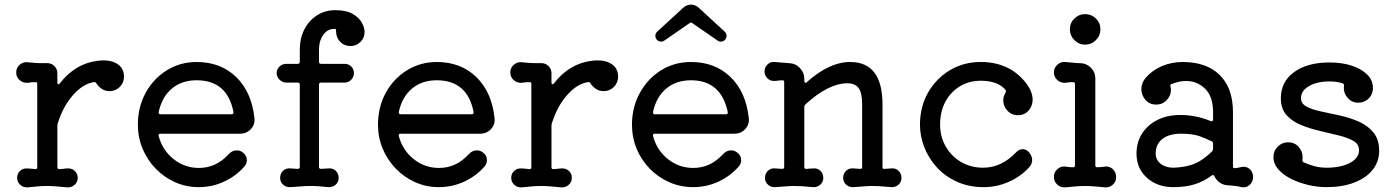

<svg xmlns="http://www.w3.org/2000/svg" viewBox="-20 -786 6036 830"><path d="M516 -454Q516 -429 498 -410.5Q480 -392 453 -392Q435 -392 420.5 -401.5Q406 -411 397 -425Q394 -432 386 -431Q339 -424 296 -375.5Q253 -327 230 -254Q228 -250 228 -243V-63Q228 -55 235 -55Q246 -55 255.5 -56.5Q265 -58 275 -58Q292 -58 304 -46.5Q316 -35 316 -17Q316 1 302.5 13Q289 25 271 24Q240 21 221.5 19.5Q203 18 185 18Q164 18 146 19.5Q128 21 99 24Q81 25 67.5 13Q54 1 54 -17Q54 -35 66 -46.5Q78 -58 95 -58Q103 -58 112.5 -57Q122 -56 132 -55H134Q141 -55 141 -63V-423Q141 -431 134 -431Q116 -431 99 -428Q79 -427 64.5 -440Q50 -453 50 -473Q50 -493 65 -506Q80 -519 99 -517Q119 -515 130.5 -514Q142 -513 153.5 -513Q165 -513 185 -513Q203 -513 215.5 -500Q228 -487 228 -470V-429Q228 -423 231.5 -422Q235 -421 239 -426Q305 -511 401 -523Q408 -524 414.5 -524.5Q421 -525 428 -525Q466 -525 491 -507Q516 -489 516 -454Z M1017 -208H674Q664 -208 666 -198Q682 -137 730 -98.5Q778 -60 840 -60Q914 -60 968 -119Q983 -136 1004 -136Q1017 -136 1028 -128Q1047 -115 1047 -93Q1047 -79 1038 -68Q1001 -25 949 -1Q897 23 840 23Q785 23 737.5 2Q690 -19 653.5 -56.5Q617 -94 596.5 -143Q576 -192 576 -247Q576 -323 609.5 -384.5Q643 -446 701 -482Q759 -518 830 -518Q934 -518 1001 -453Q1068 -388 1080 -275Q1083 -248 1064.5 -228Q1046 -208 1017 -208ZM830 -439Q766 -439 723 -403Q680 -367 666 -302V-300Q666 -292 674 -292H981Q991 -292 989 -303Q962 -439 830 -439Z M1429 -742Q1477 -742 1504.5 -726Q1532 -710 1544 -688.5Q1556 -667 1556 -648Q1556 -622 1538 -604.5Q1520 -587 1495 -587Q1468 -587 1450.5 -605.5Q1433 -624 1433 -649Q1433 -661 1430 -661H1424Q1396 -661 1377.5 -635.5Q1359 -610 1359 -571V-519Q1359 -510 1368 -510H1470Q1487 -510 1498.5 -498.5Q1510 -487 1510 -470Q1510 -454 1498.5 -441.5Q1487 -429 1470 -429H1368Q1359 -429 1359 -420V-64Q1359 -56 1368 -56L1399 -58Q1418 -60 1431 -48Q1444 -36 1444 -17Q1444 1 1431 12.5Q1418 24 1399 23Q1370 20 1356 19Q1342 18 1334.5 18Q1327 18 1317 18Q1306 18 1298.5 18.5Q1291 19 1277.5 20Q1264 21 1235 23Q1217 24 1204 12.5Q1191 1 1191 -17Q1191 -36 1204 -48Q1217 -60 1236 -58L1267 -56Q1276 -56 1276 -64V-420Q1276 -429 1267 -429H1217Q1201 -429 1188.5 -441.5Q1176 -454 1176 -470Q1176 -487 1188.5 -498.5Q1201 -510 1217 -510H1267Q1276 -510 1276 -519V-571Q1276 -620 1295.5 -658.5Q1315 -697 1350 -719.5Q1385 -742 1429 -742Z M2055 -208H1712Q1702 -208 1704 -198Q1720 -137 1768 -98.5Q1816 -60 1878 -60Q1952 -60 2006 -119Q2021 -136 2042 -136Q2055 -136 2066 -128Q2085 -115 2085 -93Q2085 -79 2076 -68Q2039 -25 1987 -1Q1935 23 1878 23Q1823 23 1775.5 2Q1728 -19 1691.5 -56.5Q1655 -94 1634.5 -143Q1614 -192 1614 -247Q1614 -323 1647.5 -384.5Q1681 -446 1739 -482Q1797 -518 1868 -518Q1972 -518 2039 -453Q2106 -388 2118 -275Q2121 -248 2102.5 -228Q2084 -208 2055 -208ZM1868 -439Q1804 -439 1761 -403Q1718 -367 1704 -302V-300Q1704 -292 1712 -292H2019Q2029 -292 2027 -303Q2000 -439 1868 -439Z M2652 -454Q2652 -429 2634 -410.5Q2616 -392 2589 -392Q2571 -392 2556.5 -401.5Q2542 -411 2533 -425Q2530 -432 2522 -431Q2475 -424 2432 -375.5Q2389 -327 2366 -254Q2364 -250 2364 -243V-63Q2364 -55 2371 -55Q2382 -55 2391.5 -56.5Q2401 -58 2411 -58Q2428 -58 2440 -46.5Q2452 -35 2452 -17Q2452 1 2438.5 13Q2425 25 2407 24Q2376 21 2357.5 19.5Q2339 18 2321 18Q2300 18 2282 19.5Q2264 21 2235 24Q2217 25 2203.5 13Q2190 1 2190 -17Q2190 -35 2202 -46.5Q2214 -58 2231 -58Q2239 -58 2248.5 -57Q2258 -56 2268 -55H2270Q2277 -55 2277 -63V-423Q2277 -431 2270 -431Q2252 -431 2235 -428Q2215 -427 2200.5 -440Q2186 -453 2186 -473Q2186 -493 2201 -506Q2216 -519 2235 -517Q2255 -515 2266.5 -514Q2278 -513 2289.5 -513Q2301 -513 2321 -513Q2339 -513 2351.5 -500Q2364 -487 2364 -470V-429Q2364 -423 2367.5 -422Q2371 -421 2375 -426Q2441 -511 2537 -523Q2544 -524 2550.5 -524.5Q2557 -525 2564 -525Q2602 -525 2627 -507Q2652 -489 2652 -454Z M2973 -686Q2967 -691 2961 -686L2851 -610Q2846 -606 2838 -606Q2826 -606 2818 -616Q2813 -623 2813 -631Q2813 -643 2822 -650L2934 -753Q2949 -766 2967 -766Q2985 -766 3000 -753L3112 -650Q3121 -643 3121 -631Q3121 -623 3116 -616Q3108 -606 3096 -606Q3088 -606 3083 -610ZM2977 23Q2922 23 2874 2Q2826 -19 2789.5 -56Q2753 -93 2732.5 -142Q2712 -191 2712 -247Q2712 -323 2746 -384.5Q2780 -446 2837.5 -482Q2895 -518 2967 -518Q3071 -518 3138 -453Q3205 -388 3217 -275Q3220 -248 3201.5 -228Q3183 -208 3154 -208H2811Q2801 -208 2803 -198Q2819 -137 2867 -98.5Q2915 -60 2977 -60Q3051 -60 3105 -119Q3120 -136 3141 -136Q3154 -136 3165 -128Q3184 -115 3184 -93Q3184 -79 3175 -68Q3138 -25 3086 -1Q3034 23 2977 23ZM2803 -302V-300Q2803 -292 2811 -292H3118Q3128 -292 3126 -302Q3097 -439 2967 -439Q2903 -439 2860 -403Q2817 -367 2803 -302Z M3833 -58Q3851 -60 3864 -48Q3877 -36 3877 -17Q3877 1 3864 12.5Q3851 24 3833 23Q3802 20 3784.5 19Q3767 18 3751 18Q3733 18 3716 19.5Q3699 21 3669 23Q3651 24 3638 12.5Q3625 1 3625 -17Q3625 -36 3638 -48Q3651 -60 3669 -58L3698 -56H3700Q3707 -56 3707 -64V-335Q3707 -384 3692 -405Q3677 -426 3643 -426Q3562 -426 3462 -335Q3457 -330 3457 -323V-64Q3457 -55 3466 -56L3495 -58Q3513 -60 3526 -48Q3539 -36 3539 -17Q3539 1 3526 12.5Q3513 24 3495 23Q3464 20 3446.5 19Q3429 18 3413 18Q3395 18 3378 19.5Q3361 21 3331 23Q3313 24 3300 12.5Q3287 1 3287 -17Q3287 -36 3300 -48Q3313 -60 3331 -58L3361 -56Q3370 -56 3370 -64V-431Q3370 -439 3363 -439Q3353 -439 3344 -437.5Q3335 -436 3325 -436Q3309 -436 3297 -448Q3285 -460 3285 -477Q3285 -495 3298 -507.5Q3311 -520 3329 -518Q3343 -517 3359 -515.5Q3375 -514 3391 -513Q3419 -512 3438 -492Q3457 -472 3457 -446V-436Q3457 -430 3460.5 -428.5Q3464 -427 3468 -431Q3565 -518 3655 -518Q3795 -518 3795 -334V-64Q3795 -55 3804 -56Z M4428 -128Q4442 -112 4442 -94Q4442 -78 4430 -64Q4393 -23 4341 0Q4289 23 4233 23Q4168 23 4116.5 -0.5Q4065 -24 4029.5 -63Q3994 -102 3975.5 -150Q3957 -198 3957 -247Q3957 -324 3991.5 -385Q4026 -446 4085.5 -482Q4145 -518 4220 -518Q4338 -518 4408 -436Q4444 -394 4444 -355Q4444 -337 4435 -320Q4417 -288 4380 -288Q4353 -288 4335 -307.5Q4317 -327 4317 -353Q4317 -369 4327 -386Q4331 -393 4326 -398Q4293 -437 4220 -437Q4169 -437 4129 -412.5Q4089 -388 4066.5 -345.5Q4044 -303 4044 -247Q4044 -195 4068.5 -152.5Q4093 -110 4135 -85.5Q4177 -61 4230 -61Q4309 -61 4372 -127Q4384 -141 4401 -141Q4417 -141 4428 -128Z M4671 -593Q4644 -593 4624.5 -612.5Q4605 -632 4605 -659Q4605 -687 4624.5 -706Q4644 -725 4671 -725Q4698 -725 4717.5 -706Q4737 -687 4737 -659Q4737 -632 4717.5 -612.5Q4698 -593 4671 -593ZM4585 24Q4565 25 4550.5 12Q4536 -1 4536 -21Q4536 -41 4550.5 -54.5Q4565 -68 4585 -66Q4600 -63 4618 -63H4620Q4627 -63 4627 -71V-423Q4627 -431 4620 -431Q4602 -431 4585 -428Q4565 -427 4550.5 -440Q4536 -453 4536 -473Q4536 -493 4551 -506.5Q4566 -520 4585 -518Q4612 -516 4623.5 -514.5Q4635 -513 4639 -513Q4643 -513 4649 -513Q4676 -513 4695.5 -493.5Q4715 -474 4715 -447V-71Q4715 -63 4722 -63Q4741 -63 4757 -66Q4777 -68 4791 -54.5Q4805 -41 4805 -21Q4805 -1 4791 12Q4777 25 4757 24Q4737 22 4714.5 20Q4692 18 4671 18Q4650 18 4627.5 20Q4605 22 4585 24Z M5347 -64Q5350 -65 5356 -65Q5373 -65 5385 -52.5Q5397 -40 5397 -21Q5397 0 5382 13.5Q5367 27 5347 23Q5332 19 5317.5 17.5Q5303 16 5290 15Q5270 15 5254 4Q5238 -7 5230 -24Q5225 -33 5218 -27Q5184 -2 5145 10.5Q5106 23 5053 23Q4983 23 4938 -17.5Q4893 -58 4893 -122Q4893 -171 4917 -208.5Q4941 -246 4983.5 -267.5Q5026 -289 5083 -289Q5113 -289 5145.5 -283Q5178 -277 5213 -263Q5214 -263 5215 -262.5Q5216 -262 5217 -262Q5224 -262 5224 -270V-301Q5224 -369 5189.5 -402.5Q5155 -436 5107 -436Q5092 -436 5076.5 -432.5Q5061 -429 5045 -423Q5037 -420 5040 -412Q5041 -408 5041.5 -405Q5042 -402 5042 -398Q5042 -373 5024 -353.5Q5006 -334 4978 -334Q4949 -334 4931.5 -354.5Q4914 -375 4914 -401Q4914 -414 4919 -427Q4924 -440 4934 -451Q4962 -483 5003.5 -500.5Q5045 -518 5092 -518Q5196 -518 5253 -461.5Q5310 -405 5310 -301V-68Q5310 -59 5317 -59Q5325 -59 5332.5 -61Q5340 -63 5347 -64ZM5053 -61Q5108 -63 5145.5 -79Q5183 -95 5220 -132Q5224 -137 5224 -143V-165Q5224 -172 5218 -175Q5197 -186 5166.5 -197Q5136 -208 5085 -208Q5034 -208 5005 -185.5Q4976 -163 4976 -122Q4976 -95 4997.5 -78Q5019 -61 5053 -61Z M5604 -361Q5604 -338 5628.5 -325Q5653 -312 5691.5 -304Q5730 -296 5773 -286.5Q5816 -277 5854.5 -260Q5893 -243 5917.5 -213Q5942 -183 5942 -134Q5942 -87 5913.5 -51.5Q5885 -16 5833.5 3.5Q5782 23 5714 23Q5675 23 5635 13.5Q5595 4 5561 -13Q5527 -30 5506 -54Q5485 -78 5485 -107Q5485 -134 5504 -152.5Q5523 -171 5548 -171Q5576 -171 5593.5 -151.5Q5611 -132 5611 -107Q5611 -104 5611 -101Q5611 -98 5610 -95V-93Q5610 -87 5616 -84Q5636 -75 5661 -68Q5686 -61 5714 -61Q5777 -61 5816 -82Q5855 -103 5855 -137Q5855 -163 5830.5 -177Q5806 -191 5767.5 -200.5Q5729 -210 5686 -220Q5643 -230 5604.5 -245.5Q5566 -261 5541.5 -288.5Q5517 -316 5517 -361Q5517 -433 5574.5 -474.5Q5632 -516 5727 -516Q5782 -516 5824 -502Q5866 -488 5890.5 -463.5Q5915 -439 5915 -407Q5915 -404 5915 -400.5Q5915 -397 5914 -394Q5911 -372 5893 -357Q5875 -342 5852 -342Q5823 -342 5804.5 -364.5Q5786 -387 5790 -415V-417Q5790 -423 5784 -426Q5771 -430 5757.5 -432Q5744 -434 5727 -434Q5674 -434 5639 -414Q5604 -394 5604 -361Z"/></svg>

Font: Kiwi Maru Medium
Style: Regular
Weight: 500
Designer: Hiroki-Chan
Version: Version 1.100